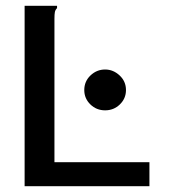

<svg xmlns="http://www.w3.org/2000/svg" viewBox="-20 -643 590 663"><path d="M65 -623H177V-615Q171 -609 169.5 -601.5Q168 -594 168 -578V-83H496V0H65ZM343 -262Q313 -262 292 -282.5Q271 -303 271 -332Q271 -362 292.5 -382.5Q314 -403 343 -403Q371 -403 393 -382.5Q415 -362 415 -332Q415 -303 394 -282.5Q373 -262 343 -262Z"/></svg>

Font: Inconsolata SemiExpanded SemiBold
Style: Regular
Weight: 600
Width: 6
Monospace: yes
Designer: Raph Levien, Cyreal, Brenton Simpson
Foundry: Raph Levien, Cyreal, Google
Version: Version 3.001; ttfautohint (v1.8.2.53-6de2)